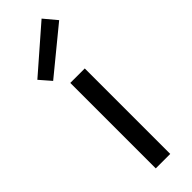

<svg xmlns="http://www.w3.org/2000/svg" viewBox="-219 -602 610 610"><g transform="rotate(-45 86.0 -296.5)"><path d="M0 0ZM123 0H58V-384H123ZM174 -550 24 -427 -9 -465 138 -593Z"/></g></svg>

Font: Cambay Devanagari
Style: Regular
Weight: 400
Designer: Pooja Saxena
Foundry: Pooja Saxena
Version: Version 1.180;PS 001.180;hotconv 1.0.70;makeotf.lib2.5.58329